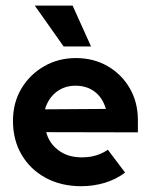

<svg xmlns="http://www.w3.org/2000/svg" viewBox="-20 -632 519 666"><path d="M413.9 -33.3Q382.6 -9.7 343.4 2.1Q304.2 13.9 261.8 13.9Q191.7 13.9 138.2 -15.3Q84.7 -44.4 54.9 -95.5Q25 -146.5 25 -212.5Q25 -275.7 54.2 -324.7Q83.3 -373.6 133 -402.1Q182.6 -430.6 243.1 -430.6Q304.9 -430.6 353.5 -402.4Q402.1 -374.3 430.2 -325.7Q458.3 -277.1 458.3 -215.3V-172.9L140.3 -173.6Q150 -136.1 180.6 -112.5Q213.2 -86.1 264.6 -86.1Q304.2 -86.1 336.1 -102.1Q345.8 -106.9 354.2 -112.5Q354.2 -112.5 413.9 -33.3ZM347.2 -254.2Q336.8 -291.7 309.4 -313.2Q281.9 -334.7 241.7 -334.7Q203.5 -334.7 175.3 -312.8Q147.2 -291 136.1 -252.8Q136.1 -252.8 347.2 -254.2ZM200.7 -470.8 100.7 -612.5H231.9L295.8 -470.8Z"/></svg>

Font: co2trust
Style: Bold
Weight: 700
Designer: Kristian Moeller
Foundry: Dicotype
Version: Version 1.000